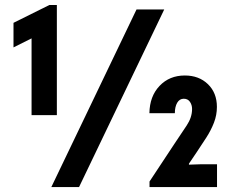

<svg xmlns="http://www.w3.org/2000/svg" viewBox="-20 -758 935 778"><path d="M107.9 -291.5V-644L124.5 -610.8L34.7 -565.9V-665.5L180.2 -737.8H210.4V-291.5ZM188 0 533.2 -719.7H645.5L300.3 0ZM585.9 0V-22.5L687.5 -176.3Q714.4 -216.3 736.3 -249.3Q758.3 -282.2 758.3 -316.4Q758.3 -332.5 749.8 -345.2Q741.2 -357.9 724.6 -357.9Q707.5 -357.9 698 -341.6Q688.5 -325.2 688.5 -299.3H585.4Q586.4 -367.7 626.5 -409.9Q666.5 -452.1 729 -452.1Q786.1 -452.1 822.5 -417Q858.9 -381.8 858.9 -324.7Q858.9 -291.5 846.9 -260.7Q835 -230 815.9 -200.4Q796.9 -170.9 776.9 -141.1L745.6 -94.7V-90.8L791 -92.3H859.4V0Z"/></svg>

Font: Reddit Sans Condensed
Style: Bold
Weight: 700
Designer: Stephen Hutchings
Foundry: Reddit
Version: Version 1.014